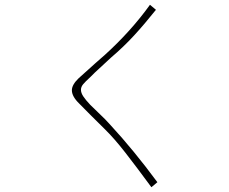

<svg xmlns="http://www.w3.org/2000/svg" viewBox="-20 -698 960 804"><path d="M614 86Q553 3 505.5 -58Q458 -119 418 -158Q358 -217 312 -264Q281 -294 281 -320Q281 -343 309 -370Q316 -377 379 -433L420 -469Q529 -568 608 -678L633 -657Q586 -598 542 -550Q498 -502 444 -456Q422 -436 376 -393Q359 -376 359 -376Q337 -356 328 -345Q319 -334 319 -322Q319 -309 329 -294Q339 -279 358 -259L392 -226Q423 -197 443 -174Q540 -69 639 65Z"/></svg>

Font: LINE Seed Sans KR Thin
Style: Regular
Weight: 250
Designer: LINE BX Design & Sandoll Inc & Dalton Maag Ltd
Foundry: Sandoll Inc.
Version: Version 1.000